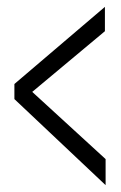

<svg xmlns="http://www.w3.org/2000/svg" viewBox="-20 -587 353 560"><path d="M288 -47 22 -298V-342L286 -567V-496L74 -319L288 -123Z"/></svg>

Font: Inconsolata ExtraCondensed Thin
Style: Regular
Weight: 100
Width: 2
Monospace: yes
Designer: Raph Levien, Cyreal, Brenton Simpson
Foundry: Raph Levien, Cyreal, Google
Version: Version 3.100; ttfautohint (v1.8.4.7-5d5b)